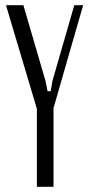

<svg xmlns="http://www.w3.org/2000/svg" viewBox="-20 -719 343 739"><path d="M155 -408 163 -368H175L182 -408L266 -699H300L186 -303V0H122V-300L3 -699H70Z"/></svg>

Font: Moniqa Paragraph
Style: Regular
Weight: 400
Designer: Rajesh Rajput
Foundry: Rajesh Rajput
Version: Version 1.000